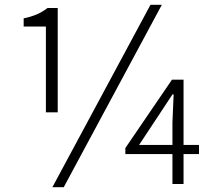

<svg xmlns="http://www.w3.org/2000/svg" viewBox="-20 -762 891 795"><path d="M219 -297V-729H177C150 -708 121 -695 78 -686V-652H170V-297ZM603 -742 197 13H244L650 -742ZM556 -162 634 -280 694 -371H699L694 -255V-162ZM804 -162H740V-432H692L499 -149V-124H694V0H740V-124H804Z"/></svg>

Font: Noto Sans JP Light
Style: Regular
Weight: 300
Designer: Ryoko NISHIZUKA (kana & ideographs); Paul D. Hunt (Latin, Greek & Cyrillic); Wenlong ZHANG (bopomofo); Sandoll Communica
Foundry: Adobe Systems Incorporated
Version: Version 1.004;PS 1.004;hotconv 1.0.82;makeotf.lib2.5.63406